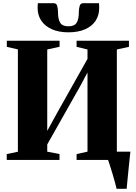

<svg xmlns="http://www.w3.org/2000/svg" viewBox="-20 -997 847 1197"><path d="M707 180Q703.5 163.5 696.2 137.8Q689 112 680.8 84.5Q672.5 57 665 33.5Q657.5 10 653 -2L630 -51.5H793Q791 -35 788.5 -10.8Q786 13.5 783.2 40.8Q780.5 68 777.8 94.5Q775 121 773 143.5Q771 166 769.5 180ZM22 0V-36.5L91.5 -51V-689L22.5 -705V-743H351.5V-705.5L274.5 -688.5V-181L333.5 -288.5L525.5 -630V-688.5L457.5 -705V-743H784V-705L708.5 -688.5V-51.5L785.5 -36.5V0H457.5V-36.5L525.5 -51.5V-545L477.5 -455.5L274.5 -96.5V-51.5L351 -36.5V0ZM315 -977Q332 -977 336.8 -959.5Q341.5 -942 341.5 -921Q341.5 -877.5 355.2 -855.2Q369 -833 406.5 -833Q444 -833 457.8 -855.2Q471.5 -877.5 471.5 -921Q471.5 -942 476.5 -959.5Q481.5 -977 497.5 -977H597Q597.5 -970 598 -963Q598.5 -956 598.5 -948.5Q598.5 -901 575.5 -866.8Q552.5 -832.5 509.5 -814Q466.5 -795.5 406.5 -795.5Q347.5 -795.5 304.5 -814.2Q261.5 -833 238 -867.2Q214.5 -901.5 214.5 -948.5Q214.5 -956 215 -963Q215.5 -970 216 -977Z"/></svg>

Font: Merriweather 96pt Black
Style: Regular
Weight: 900
Version: Version 2.100